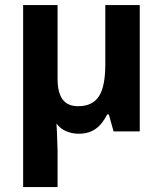

<svg xmlns="http://www.w3.org/2000/svg" viewBox="-20 -527 653 770"><path d="M210.9 -210.9Q210.9 -155.8 231 -128.4Q251 -101.1 293.5 -101.1Q350.6 -101.1 376.5 -140.4Q402.3 -179.7 402.3 -268.6V-506.8H540.5V0H435.5L416.5 -67.9H409.7Q390.6 -29.3 363.3 -10Q335.9 9.3 295.9 9.3Q268.1 9.3 244.4 -1.2Q220.7 -11.7 206.5 -31.7L208.5 6.8L210.9 78.1V223.1H72.8V-506.8H210.9Z"/></svg>

Font: Bpm'online Open Sans
Style: Bold
Weight: 700
Foundry: Ascender Corporation
Version: Version 1.10